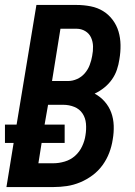

<svg xmlns="http://www.w3.org/2000/svg" viewBox="-23 -755 543 775"><path d="M3 0 32 -178H-3V-252H44L124 -735H286Q315 -735 343 -729.5Q371 -724 393.5 -710Q416 -696 432 -674.5Q448 -653 455.5 -627.5Q463 -602 463.5 -573.5Q464 -545 459 -516Q456 -495 449 -474Q442 -453 429 -434.5Q416 -416 398 -401.5Q380 -387 359 -377Q382 -365 399.5 -345Q417 -325 426 -300.5Q435 -276 436 -248Q437 -220 432 -192Q428 -165 418 -138.5Q408 -112 391 -88.5Q374 -65 350.5 -47.5Q327 -30 300.5 -19Q274 -8 247 -4Q220 0 193 0ZM187 -428H252Q270 -428 288 -436Q306 -444 319 -459Q332 -474 339 -492.5Q346 -511 349 -529Q353 -549 352.5 -568Q352 -587 344.5 -603.5Q337 -620 321 -629.5Q305 -639 286 -639H221ZM132 -96H193Q215 -96 238.5 -103Q262 -110 280 -126Q298 -142 308.5 -164.5Q319 -187 322 -209Q326 -233 324 -256Q322 -279 310 -297Q298 -315 277 -323.5Q256 -332 232 -332H171L157 -252H238V-178H145Z"/></svg>

Font: Iosevka Term Curly
Style: Bold Italic
Weight: 700
Italic angle: -9°
Designer: Belleve Invis
Foundry: Belleve Invis
Version: Version 32.3.0